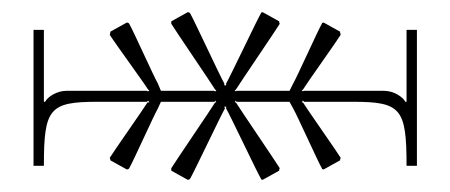

<svg xmlns="http://www.w3.org/2000/svg" viewBox="-20 -394 739 315"><path d="M368 -227H455L461 -216C467 -206 502 -128 508 -118C508 -118 508 -116 511 -116L538 -131C538 -134 539 -135 539 -135C533 -145 483 -216 477 -226C477 -226 475 -226 475 -226C475 -226 477 -229 477 -229L479 -227H559C638 -227 647 -216 647 -122H664V-345H647V-227H645C641 -235 626 -245 610 -245H478L477 -244L475 -246L477 -247C483 -257 533 -327 539 -337C539 -337 538 -339 538 -342L511 -357C508 -357 508 -355 508 -355C502 -345 467 -267 461 -257L455 -245H368L367 -244L365 -246L367 -247C373 -257 433 -345 439 -355C439 -355 438 -356 438 -359L411 -374C408 -374 408 -372 408 -372C402 -362 357 -267 351 -257V-254H348V-257C342 -267 298 -362 292 -372C292 -372 291 -374 288 -374L261 -359V-355C267 -345 327 -257 333 -247C333 -247 335 -246 335 -246C335 -246 333 -244 333 -244L331 -245H244L239 -257C233 -267 198 -345 192 -355C192 -355 191 -357 188 -357L161 -342C161 -339 160 -337 160 -337C166 -327 217 -257 223 -247C223 -247 225 -246 225 -246C225 -246 223 -244 223 -244L221 -245H89C73 -245 58 -235 54 -227H52V-345H35V-122H52C52 -216 61 -227 140 -227H221L223 -229L225 -226H222C216 -216 166 -145 160 -135C160 -135 161 -134 161 -131L188 -116C191 -116 192 -118 192 -118C198 -128 233 -206 239 -216L244 -227H332L333 -229L335 -226H333C327 -216 267 -128 261 -118V-114L288 -99C291 -99 292 -101 292 -101C298 -111 343 -206 349 -216L348 -219H351V-216C357 -206 402 -111 408 -101C408 -101 408 -99 411 -99L438 -114C438 -117 439 -118 439 -118C433 -128 373 -216 367 -226C367 -226 365 -226 365 -226C365 -226 367 -229 367 -229Z"/></svg>

Font: FoglihtenDeH04
Style: Regular
Weight: 500
Version: Version 0.68